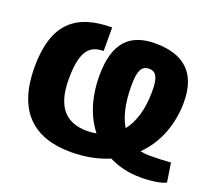

<svg xmlns="http://www.w3.org/2000/svg" viewBox="-119 -866 1180 1043"><g transform="rotate(20 471.0 -344.5)"><path d="M930 -11 913 -121C874 -118 839 -116 789 -116C772 -116 754 -118 737 -122C821 -205 867 -322 867 -452C867 -625 774 -700 613 -700C466 -700 386 -622 386 -432C386 -305 421 -204 479 -131C461 -128 443 -126 425 -126C305 -126 236 -194 236 -356C236 -515 278 -565 362 -565V-701C157 -701 39 -610 39 -355C39 -103 164 12 381 12C464 12 537 -3 601 -30C656 -2 719 12 785 12C849 12 902 3 930 -11ZM628 -559C671 -559 685 -524 685 -449C685 -342 659 -264 618 -212C587 -262 568 -336 568 -439C568 -520 581 -559 628 -559Z"/></g></svg>

Font: Exo 2 Extra Bold
Style: Regular
Weight: 800
Designer: Natanael Gama
Version: Version 1.001;PS 001.001;hotconv 1.0.88;makeotf.lib2.5.64775